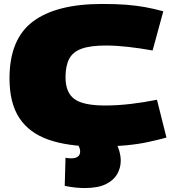

<svg xmlns="http://www.w3.org/2000/svg" viewBox="-20 -730 896 970"><path d="M28 -334Q28 -532 146 -621Q264 -710 496 -710Q567 -710 618 -706Q669 -702 713 -694Q757 -686 805 -673L751 -475Q684 -487 624.5 -493.5Q565 -500 515 -500Q437 -500 392.5 -484Q348 -468 329.5 -432.5Q311 -397 311 -340Q311 -263 355.5 -230Q400 -197 511 -197Q573 -197 641 -205Q709 -213 773 -226L821 -35Q776 -23 728.5 -12.5Q681 -2 618.5 4Q556 10 468 10Q324 10 226 -24Q128 -58 78 -133.5Q28 -209 28 -334ZM311 67Q317 68 325 69Q333 70 338 70Q385 70 385 35Q385 25 380 13Q375 1 365 -9H565Q576 9 583 34Q590 59 590 82Q590 118 572 149.5Q554 181 514.5 200.5Q475 220 408 220Q386 220 361 217.5Q336 215 307 209Z"/></svg>

Font: Georama Expanded Black
Style: Regular
Weight: 900
Width: 7
Designer: Jean-Baptiste Levee
Foundry: Production Type
Version: Version 1.000